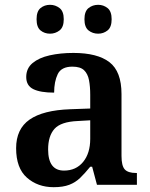

<svg xmlns="http://www.w3.org/2000/svg" viewBox="-20 -768 625 798"><path d="M203 10Q137 10 92 -29.5Q47 -69 47 -152Q47 -232 103 -271Q159 -310 272 -314L355 -317V-374Q355 -408 350 -434.5Q345 -461 329.5 -476Q314 -491 281 -491Q235 -491 220 -460Q205 -429 205 -383Q148 -383 118.5 -397.5Q89 -412 89 -448Q89 -484 115.5 -506Q142 -528 186.5 -538Q231 -548 285 -548Q385 -548 435 -509.5Q485 -471 485 -377V-120Q485 -79 498.5 -64Q512 -49 546 -49H549V0H383L363 -75H355Q333 -48 313.5 -29Q294 -10 268 0Q242 10 203 10ZM246 -59Q296 -59 325.5 -95Q355 -131 355 -191V-268L303 -265Q233 -262 206.5 -232.5Q180 -203 180 -147Q180 -59 246 -59ZM388 -628Q365 -628 348 -641.5Q331 -655 331 -688Q331 -721 348 -734.5Q365 -748 388 -748Q410 -748 427 -734.5Q444 -721 444 -688Q444 -655 427 -641.5Q410 -628 388 -628ZM188 -628Q165 -628 148.5 -641.5Q132 -655 132 -688Q132 -721 148.5 -734.5Q165 -748 188 -748Q210 -748 227.5 -734.5Q245 -721 245 -688Q245 -655 227.5 -641.5Q210 -628 188 -628Z"/></svg>

Font: Noto Serif Toto SemiBold
Style: Regular
Weight: 600
Designer: Monotype Design Team
Foundry: Monotype Imaging Inc.
Version: Version 2.001; ttfautohint (v1.8.4.7-5d5b)